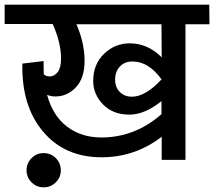

<svg xmlns="http://www.w3.org/2000/svg" viewBox="-40 -674 919 824"><path d="M858 -654 859 -570H756V12H654V-87Q539 1 396 1Q238 1 145 -109Q52 -219 56 -401L147 -412Q147 -373 148 -355Q158 -346 173 -346Q193 -346 207.5 -364.5Q222 -383 222 -422Q222 -492 186 -571H-20V-654ZM654 -428 653 -570H288Q323 -489 323 -413Q323 -338 285.5 -299Q248 -260 198 -260Q179 -260 162 -267Q187 -176 248.5 -130Q310 -84 395 -84Q539 -84 653 -184V-240Q581 -182 515 -182Q445 -182 402.5 -225.5Q360 -269 360 -327Q360 -398 406.5 -443Q453 -488 517 -488Q594 -488 654 -428ZM653 -333V-334Q597 -410 530 -410Q496 -411 475 -389Q454 -367 454 -332Q454 -300 474 -279.5Q494 -259 526 -259Q584 -259 653 -333ZM147 -17Q178 -17 199.5 4.5Q221 26 221 57Q221 87 199.5 108.5Q178 130 147 130Q117 130 95.5 108.5Q74 87 74 57Q74 26 95.5 4.5Q117 -17 147 -17Z"/></svg>

Font: Martel Sans DemiBold
Style: Regular
Weight: 600
Designer: Dan Reynolds and Mathieu Réguer
Foundry: Dan Reynolds and Mathieu Réguer
Version: Version 1.001;PS 001.001;hotconv 1.0.70;makeotf.lib2.5.58329